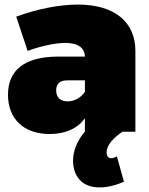

<svg xmlns="http://www.w3.org/2000/svg" viewBox="-20 -577 653 841"><path d="M516 0H573V-354C573 -483 479 -557 321 -557C240 -557 144 -538 51 -504L101 -354C163 -377 226 -389 267 -389C322 -389 351 -367 352 -329H227C88 -327 15 -270 15 -162C15 -58 82 10 198 10C268 10 320 -15 352 -59V-1C318 39 300 83 300 127C300 191 336 244 416 244C454 244 494 232 523 219L492 108C483 113 474 116 467 116C454 116 447 107 447 90C447 57 479 26 516 0ZM276 -133C244 -133 226 -151 226 -181C226 -210 243 -225 274 -225H352V-175C334 -148 305 -133 276 -133Z"/></svg>

Font: Montserrat-Arabic Black
Style: Regular
Weight: 900
Designer: Mohamed Gaber
Foundry: Kief Type Foundry
Version: Version 5.008;PS 005.008;hotconv 1.0.88;makeotf.lib2.5.64775